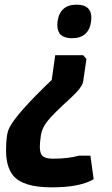

<svg xmlns="http://www.w3.org/2000/svg" viewBox="-20 -532 479 824"><path d="M156 128Q165 149 207 149Q274 149 319 136H368L382 237Q324 272 201.5 272Q79 272 37 222Q6 185 6 113Q6 46 19 19Q47 -41 202 -189L217 -295H337L351 -279L337 -183Q334 -158 284 -112Q207 -42 183.5 -12Q160 18 155.5 48.5Q151 79 151 97.5Q151 116 156 128ZM309 -512Q372 -512 372 -456Q372 -449 371 -440Q361 -368 289 -368Q226 -368 226 -424Q226 -431 227 -440Q237 -512 309 -512Z"/></svg>

Font: Chau Philomene One
Style: Italic
Weight: 400
Designer: Vicente Lamonaca
Foundry: TipoType
Version: Version 1.002